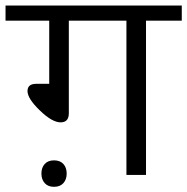

<svg xmlns="http://www.w3.org/2000/svg" viewBox="-35 -645 690 708"><path d="M431.2 0V-568.8H218.8V-227.5Q218.8 -193.8 188.5 -193.8Q157.2 -193.8 111.8 -237.8Q66.4 -281.7 66.4 -309.1Q66.4 -335.9 98.6 -335.9H146.5V-568.8H-14.6V-624.5H635.3V-568.8H503.4V0ZM117.7 -4.9Q117.7 -26.9 129.9 -40.3Q142.1 -53.7 164.1 -53.7Q186.5 -53.7 198.7 -40.3Q210.9 -26.9 210.9 -4.9Q210.9 16.6 198.7 30.3Q186.5 43.9 164.1 43.9Q142.1 43.9 129.9 30.3Q117.7 16.6 117.7 -4.9Z"/></svg>

Font: Khula Regular
Style: Regular
Weight: 400
Designer: Erin McLaughlin, Steve Matteson
Version: Version 1.000;PS 1.0;hotconv 1.0.72;makeotf.lib2.5.5900